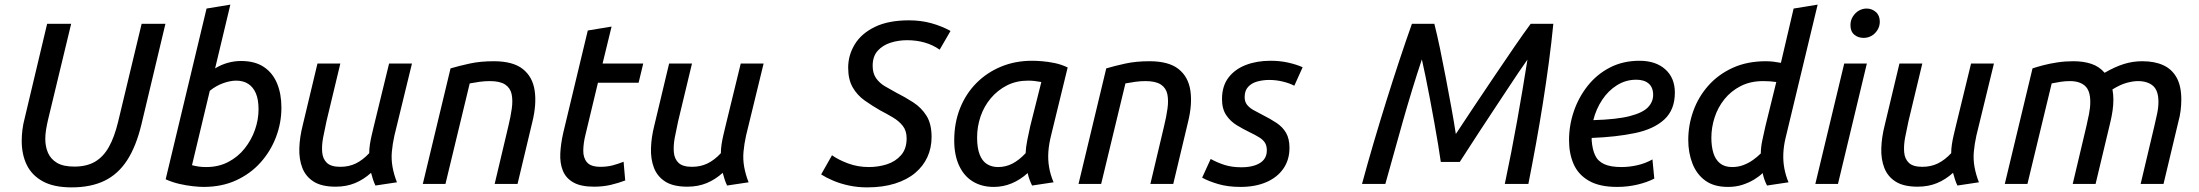

<svg xmlns="http://www.w3.org/2000/svg" viewBox="-20 -796 9518 831"><path d="M290 15Q213 15 165.5 -11Q118 -37 96 -82Q74 -127 74 -186Q74 -209 77 -234Q80 -259 87 -285L184 -693H288L188 -278Q183 -257 179.5 -235.5Q176 -214 176 -195Q176 -161 188 -134Q200 -107 227 -91Q254 -75 302 -75Q355 -75 391 -96Q427 -117 451 -159.5Q475 -202 491 -268L593 -693H696L592 -257Q569 -162 530 -102Q491 -42 432 -13.5Q373 15 290 15Z M861 13Q843 13 815 10Q787 7 756.5 0Q726 -7 697 -20L874 -759L977 -776L911 -500Q937 -516 965.5 -524Q994 -532 1023 -532Q1083 -532 1121.5 -506.5Q1160 -481 1179 -435.5Q1198 -390 1198 -330Q1198 -264 1174.5 -202.5Q1151 -141 1107.5 -92.5Q1064 -44 1002 -15.5Q940 13 861 13ZM873 -73Q926 -73 968 -95Q1010 -117 1039 -153.5Q1068 -190 1083.5 -234Q1099 -278 1099 -323Q1099 -365 1087.5 -392Q1076 -419 1054.5 -433Q1033 -447 1002 -447Q977 -447 946 -436Q915 -425 888 -403L811 -81Q827 -77 840.5 -75Q854 -73 873 -73Z M1433 12Q1372 12 1337.5 -10Q1303 -32 1288.5 -69.5Q1274 -107 1275.5 -154.5Q1277 -202 1290 -253L1354 -521H1453L1393 -271Q1385 -235 1378.5 -200.5Q1372 -166 1374.5 -137Q1377 -108 1395 -91Q1413 -74 1453 -74Q1490 -74 1520 -88.5Q1550 -103 1578 -133Q1578 -151 1581 -171Q1584 -191 1589 -212Q1594 -233 1598 -250L1664 -521H1763L1687 -209Q1679 -173 1676 -139.5Q1673 -106 1679 -73Q1685 -40 1698 -7L1605 7Q1599 -5 1594.5 -19Q1590 -33 1586 -48Q1554 -19 1516.5 -3.5Q1479 12 1433 12Z M1810 0 1930 -500Q1967 -511 2013 -521Q2059 -531 2117 -531Q2200 -531 2242.5 -497.5Q2285 -464 2294 -404.5Q2303 -345 2284 -268L2220 0H2121L2180 -249Q2190 -290 2195 -325.5Q2200 -361 2194.5 -388Q2189 -415 2166.5 -430Q2144 -445 2100 -445Q2078 -445 2056 -442Q2034 -439 2013 -435L1908 0Z M2551 12Q2494 12 2461.5 -6.5Q2429 -25 2416 -57.5Q2403 -90 2405 -132Q2407 -174 2418 -222L2524 -664L2627 -681L2588 -521H2764L2744 -438H2568L2514 -213Q2505 -177 2504.5 -145Q2504 -113 2520.5 -93.5Q2537 -74 2579 -74Q2607 -74 2630.5 -80Q2654 -86 2679 -96L2686 -15Q2658 -4 2624 4Q2590 12 2551 12Z M2955 12Q2894 12 2859.5 -10Q2825 -32 2810.5 -69.5Q2796 -107 2797.5 -154.5Q2799 -202 2812 -253L2876 -521H2975L2915 -271Q2907 -235 2900.5 -200.5Q2894 -166 2896.5 -137Q2899 -108 2917 -91Q2935 -74 2975 -74Q3012 -74 3042 -88.5Q3072 -103 3100 -133Q3100 -151 3103 -171Q3106 -191 3111 -212Q3116 -233 3120 -250L3186 -521H3285L3209 -209Q3201 -173 3198 -139.5Q3195 -106 3201 -73Q3207 -40 3220 -7L3127 7Q3121 -5 3116.5 -19Q3112 -33 3108 -48Q3076 -19 3038.5 -3.5Q3001 12 2955 12Z M3733 15Q3692 15 3654.5 7Q3617 -1 3586.5 -14Q3556 -27 3534 -41L3581 -124Q3609 -104 3651 -88.5Q3693 -73 3740 -73Q3782 -73 3819 -85Q3856 -97 3880 -124.5Q3904 -152 3904 -197Q3904 -230 3887.5 -251Q3871 -272 3845 -287.5Q3819 -303 3790 -318Q3755 -338 3722.5 -361Q3690 -384 3670.5 -418Q3651 -452 3651 -503Q3651 -557 3679.5 -604Q3708 -651 3766.5 -679.5Q3825 -708 3914 -708Q3966 -708 4011 -695.5Q4056 -683 4094 -662L4047 -581Q4017 -602 3981.5 -612Q3946 -622 3906 -622Q3868 -622 3834 -611Q3800 -600 3778.5 -576Q3757 -552 3757 -511Q3757 -479 3771.5 -458Q3786 -437 3809.5 -423Q3833 -409 3859 -395Q3897 -376 3932.5 -353Q3968 -330 3990 -295Q4012 -260 4012 -203Q4012 -156 3994 -116.5Q3976 -77 3941 -47.5Q3906 -18 3853.5 -1.5Q3801 15 3733 15Z M4281 13Q4229 13 4190.5 -10.5Q4152 -34 4131 -79.5Q4110 -125 4110 -188Q4110 -264 4135 -327Q4160 -390 4205.5 -436Q4251 -482 4312.5 -507.5Q4374 -533 4447 -533Q4465 -533 4490.5 -531Q4516 -529 4545 -523Q4574 -517 4601 -504L4529 -209Q4520 -173 4517.5 -139.5Q4515 -106 4520.5 -73Q4526 -40 4540 -7L4447 7Q4441 -5 4436 -18.5Q4431 -32 4428 -47Q4396 -18 4359 -2.5Q4322 13 4281 13ZM4300 -73Q4333 -73 4362 -88Q4391 -103 4419 -133Q4420 -159 4426.5 -191Q4433 -223 4439 -250L4487 -441Q4471 -444 4457.5 -445.5Q4444 -447 4429 -447Q4379 -447 4338.5 -426.5Q4298 -406 4268.5 -371Q4239 -336 4224 -292Q4209 -248 4209 -201Q4209 -156 4220 -127.5Q4231 -99 4251.5 -86Q4272 -73 4300 -73Z M4648 0 4768 -500Q4805 -511 4851 -521Q4897 -531 4955 -531Q5038 -531 5080.5 -497.5Q5123 -464 5132 -404.5Q5141 -345 5122 -268L5058 0H4959L5018 -249Q5028 -290 5033 -325.5Q5038 -361 5032.5 -388Q5027 -415 5004.5 -430Q4982 -445 4938 -445Q4916 -445 4894 -442Q4872 -439 4851 -435L4746 0Z M5349 13Q5294 13 5252 0.5Q5210 -12 5183 -27L5220 -108Q5249 -92 5280.5 -82Q5312 -72 5353 -72Q5387 -72 5412 -80.5Q5437 -89 5450 -105Q5463 -121 5463 -145Q5463 -165 5455 -178Q5447 -191 5430 -201.5Q5413 -212 5390 -223Q5361 -237 5333 -254Q5305 -271 5287 -298Q5269 -325 5269 -367Q5269 -423 5296.5 -459.5Q5324 -496 5371.5 -514.5Q5419 -533 5479 -533Q5520 -533 5555.5 -525Q5591 -517 5618 -505L5582 -425Q5561 -436 5532 -443Q5503 -450 5473 -450Q5447 -450 5422.5 -443.5Q5398 -437 5382.5 -420.5Q5367 -404 5367 -376Q5367 -356 5377 -343Q5387 -330 5404.5 -320Q5422 -310 5442 -300Q5478 -282 5505 -264Q5532 -246 5546.5 -220.5Q5561 -195 5561 -156Q5561 -104 5534.5 -66Q5508 -28 5460.5 -7.5Q5413 13 5349 13Z M5875 0Q5899 -89 5926 -180.5Q5953 -272 5981 -361.5Q6009 -451 6037 -535.5Q6065 -620 6091 -693H6188Q6200 -646 6212.5 -586Q6225 -526 6237.5 -460Q6250 -394 6261.5 -331.5Q6273 -269 6281 -216Q6317 -271 6360.5 -336Q6404 -401 6448.5 -467Q6493 -533 6533.5 -592Q6574 -651 6605 -693H6703Q6695 -611 6683.5 -525Q6672 -439 6658 -350.5Q6644 -262 6628 -174Q6612 -86 6595 0H6493Q6522 -137 6546.5 -274Q6571 -411 6591 -538Q6575 -516 6551.5 -481Q6528 -446 6500 -403.5Q6472 -361 6442.5 -316.5Q6413 -272 6385.5 -230Q6358 -188 6335.5 -153Q6313 -118 6298 -95H6216Q6212 -125 6204.5 -169.5Q6197 -214 6188 -265Q6179 -316 6169 -368Q6159 -420 6150 -464.5Q6141 -509 6134 -539Q6113 -476 6092.5 -409Q6072 -342 6052.5 -273.5Q6033 -205 6014 -136Q5995 -67 5976 0Z M6979 13Q6903 13 6857 -13.5Q6811 -40 6791 -85.5Q6771 -131 6771 -189Q6771 -254 6792 -315Q6813 -376 6852.5 -425.5Q6892 -475 6948.5 -504Q7005 -533 7076 -533Q7146 -533 7187.5 -496Q7229 -459 7229 -395Q7229 -321 7183.5 -279Q7138 -237 7056.5 -220Q6975 -203 6869 -199Q6869 -196 6869 -193Q6869 -190 6869 -188Q6872 -149 6884 -123.5Q6896 -98 6923.5 -85.5Q6951 -73 6998 -73Q7032 -73 7067 -81Q7102 -89 7132 -106L7140 -23Q7109 -7 7067 3Q7025 13 6979 13ZM6876 -276Q6978 -279 7034 -293.5Q7090 -308 7112.5 -331.5Q7135 -355 7135 -385Q7135 -418 7115.5 -434.5Q7096 -451 7062 -451Q7017 -451 6979 -427.5Q6941 -404 6914.5 -364Q6888 -324 6876 -276Z M7459 13Q7398 13 7360.5 -14.5Q7323 -42 7305 -88.5Q7287 -135 7287 -190Q7287 -255 7309 -316Q7331 -377 7374 -425.5Q7417 -474 7479.5 -502.5Q7542 -531 7623 -531Q7640 -531 7656 -529Q7672 -527 7688 -524L7743 -759L7847 -776L7708 -198Q7700 -165 7698.5 -131.5Q7697 -98 7703 -66.5Q7709 -35 7721 -7L7628 7Q7622 -4 7617 -18Q7612 -32 7609 -47Q7595 -33 7573 -19.5Q7551 -6 7522.5 3.5Q7494 13 7459 13ZM7477 -73Q7503 -73 7525.5 -81.5Q7548 -90 7567 -103.5Q7586 -117 7601 -132Q7601 -158 7607.5 -188.5Q7614 -219 7621 -250L7668 -441Q7654 -443 7641 -444Q7628 -445 7611 -445Q7556 -445 7514 -423.5Q7472 -402 7443.5 -366.5Q7415 -331 7401 -287.5Q7387 -244 7387 -200Q7387 -163 7395.5 -134.5Q7404 -106 7424 -89.5Q7444 -73 7477 -73Z M7837 0 7962 -521H8060L7935 0ZM8046 -632Q8022 -632 8005.5 -646Q7989 -660 7989 -687Q7989 -708 7999.5 -724.5Q8010 -741 8025.5 -750Q8041 -759 8059 -759Q8082 -759 8099 -744Q8116 -729 8116 -702Q8116 -682 8105.5 -665.5Q8095 -649 8079.5 -640.5Q8064 -632 8046 -632Z M8280 12Q8219 12 8184.5 -10Q8150 -32 8135.5 -69.5Q8121 -107 8122.5 -154.5Q8124 -202 8137 -253L8201 -521H8300L8240 -271Q8232 -235 8225.5 -200.5Q8219 -166 8221.5 -137Q8224 -108 8242 -91Q8260 -74 8300 -74Q8337 -74 8367 -88.5Q8397 -103 8425 -133Q8425 -151 8428 -171Q8431 -191 8436 -212Q8441 -233 8445 -250L8511 -521H8610L8534 -209Q8526 -173 8523 -139.5Q8520 -106 8526 -73Q8532 -40 8545 -7L8452 7Q8446 -5 8441.5 -19Q8437 -33 8433 -48Q8401 -19 8363.5 -3.5Q8326 12 8280 12Z M8657 0 8777 -500Q8798 -507 8825 -514Q8852 -521 8885 -526Q8918 -531 8954 -531Q8998 -531 9032 -519.5Q9066 -508 9089 -481Q9134 -507 9172.5 -519Q9211 -531 9252 -531Q9305 -531 9342.5 -514Q9380 -497 9400.5 -460.5Q9421 -424 9421 -365Q9421 -342 9418 -317.5Q9415 -293 9408 -268L9344 0H9245L9304 -249Q9310 -275 9316 -302.5Q9322 -330 9322 -355Q9322 -404 9298.5 -424.5Q9275 -445 9233 -445Q9212 -445 9184.5 -437.5Q9157 -430 9123 -409Q9125 -398 9126 -387Q9127 -376 9127 -365Q9127 -342 9123.5 -317.5Q9120 -293 9114 -268L9050 0H8951L9010 -249Q9016 -275 9021.5 -302.5Q9027 -330 9027 -355Q9027 -404 9004 -424.5Q8981 -445 8939 -445Q8919 -445 8899 -442Q8879 -439 8860 -435L8755 0Z"/></svg>

Font: Ubuntu Sans Medium
Style: Italic
Weight: 500
Italic angle: -13.5°
Designer: Dalton Maag Ltd
Foundry: Dalton Maag Ltd
Version: Version 1.006